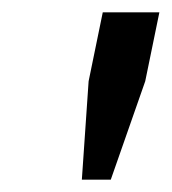

<svg xmlns="http://www.w3.org/2000/svg" viewBox="-20 -749 279 312"><path d="M113 -457 124 -617 147 -729H239L216 -617L160 -457Z"/></svg>

Font: Mona Sans ExtraLight Medium
Style: Italic
Weight: 500
Italic angle: -11.6951°
Version: Version 2.000